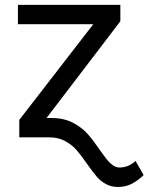

<svg xmlns="http://www.w3.org/2000/svg" viewBox="-20 -550 595 769"><path d="M381.2 52.5Q398.5 77 409.2 90.3Q419.9 103.6 432.3 112.2Q444.8 120.9 458.6 120.9Q493.1 120.9 520.7 96.7L522.8 94.6L555.2 151.2Q535.2 171.3 509.7 185.1Q484.1 198.9 453 198.9Q425.1 198.9 403.5 186.8Q381.9 174.7 366.4 156.2Q350.8 137.8 328.7 106.4Q304.6 71.5 286.3 50.6Q268 29.7 240.5 14.8Q213.1 0 176.1 0H158.1V-77.3H187.2Q235.8 -77.3 271.9 -58.4Q308 -39.4 331 -13.5Q353.9 12.4 381.2 52.5ZM166.4 0H57.3V-69.8L353.6 -453H51.8V-530.4H462V-464.8L166.4 -77.3Z"/></svg>

Font: Pretendard Variable
Style: Regular
Weight: 400
Designer: Base glyphs from Inter by Rasmus Andersson; Hangul glyphs from Noto Sans CJK(Source Han Sans) by Jang Soo-young and Kang
Foundry: Kil Hyung-jin
Version: Version 1.100;FEAKit 1.0